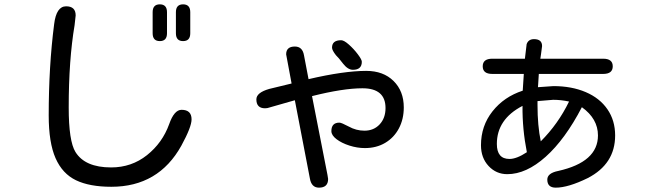

<svg xmlns="http://www.w3.org/2000/svg" viewBox="-20 -798 3040 883"><path d="M822 -778Q855 -778 855 -742V-645Q855 -609 822 -609Q789 -609 789 -645V-742Q789 -778 822 -778ZM229 -687Q239 -769 284 -769Q328 -769 328 -727L323 -682Q296 -522 296 -304Q296 -149 327 -99Q371 -28 491 -28Q585 -28 656 -84.5Q727 -141 758 -227Q781 -293 815 -293Q861 -293 861 -249Q861 -214 814 -128Q709 61 492 61Q392 61 329.5 31Q267 1 235.5 -70.5Q204 -142 204 -267Q204 -494 229 -687ZM682 -742Q682 -778 715 -778Q748 -778 748 -742V-645Q748 -609 715 -609Q682 -609 682 -645Z M1486 6 1489 25Q1489 65 1447 65Q1412 65 1405 22L1336 -337L1210 -301L1199 -300Q1159 -300 1159 -341Q1159 -372 1218 -389L1321 -414L1296 -548Q1296 -584 1336 -584Q1371 -584 1378 -544L1399 -434Q1562 -472 1664 -472Q1743 -472 1790 -425.5Q1837 -379 1837 -304Q1837 -250 1814.5 -207.5Q1792 -165 1751.5 -141Q1711 -117 1658 -117Q1623 -117 1587 -128.5Q1551 -140 1527.5 -158Q1504 -176 1504 -195Q1504 -234 1541 -234Q1550 -234 1584 -216Q1618 -197 1656 -197Q1699 -197 1726 -226Q1753 -255 1753 -301Q1753 -392 1647 -392Q1558 -392 1415 -356ZM1549 -613Q1562 -613 1584.5 -593Q1607 -573 1625.5 -548.5Q1644 -524 1644 -514Q1644 -477 1603 -477Q1580 -477 1558 -505Q1536 -534 1525 -544Q1507 -567 1507 -579Q1507 -613 1549 -613Z M2389 -458H2244Q2200 -458 2200 -493Q2200 -528 2244 -528H2394L2402 -595Q2410 -618 2436 -618Q2473 -618 2473 -586L2468 -548L2465 -528H2754Q2798 -528 2798 -493Q2798 -458 2754 -458H2458L2455 -410L2454 -397L2525 -402Q2609 -402 2673.5 -374.5Q2738 -347 2773.5 -295.5Q2809 -244 2809 -175Q2809 -44 2683 21Q2593 65 2536 65Q2497 65 2497 28Q2497 -2 2548 -12Q2730 -53 2730 -175Q2730 -252 2656 -305Q2579 -157 2489.5 -77Q2400 3 2313 3Q2262 3 2227 -34.5Q2192 -72 2192 -130Q2192 -219 2245 -286Q2298 -353 2384 -381ZM2323 -67Q2356 -67 2403 -98Q2382 -204 2383 -311Q2265 -250 2265 -136Q2265 -67 2323 -67ZM2467 -148Q2547 -228 2597 -331Q2560 -339 2524 -339L2452 -333V-315Q2452 -220 2467 -148Z"/></svg>

Font: 寒蝉全圆体
Style: Regular
Weight: 400
Designer: Warren2060
      Designed by Motoya company      

      [Varela Round]
      Joe Prince(Latin component); Avraham Cornf
Foundry: ChillType
Version: Version 3.200